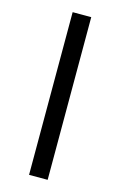

<svg xmlns="http://www.w3.org/2000/svg" viewBox="-110 -749 501 798"><g transform="rotate(15 140.0 -350.0)"><path d="M100 0H180V-700H100Z"/></g></svg>

Font: Fixel Display Regular
Style: Regular
Weight: 400
Designer: AlfaBravo + MacPaw
Foundry: Kyrylo Tkachov, Marchela Mozhyna, Serhii Makarenko, Maria Weinstein, Zakhar Kryvoshyya
Version: Version 1.211